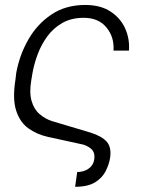

<svg xmlns="http://www.w3.org/2000/svg" viewBox="-20 -558 556 759"><path d="M277 180.4 285.2 122.2Q311.4 121.8 330.1 108.8Q348.7 95.9 352.3 73.5Q357.2 44 339 29.3Q320.7 14.6 297.2 11L169 -17Q126.8 -26.3 93 -50.1Q59.3 -73.9 44 -120.4Q28.8 -166.9 41.2 -244L44 -268.5Q56.5 -338.8 91.3 -400.4Q126.1 -462 182.7 -500.2Q239.3 -538.4 316.8 -538.4Q377.5 -538.4 417.1 -512.3Q456.7 -486.2 475 -445Q493.3 -403.8 489.7 -358H428.6Q432.5 -410.2 401.3 -448.9Q370 -487.6 310.7 -487.6Q262.4 -487.6 226.9 -467.5Q191.4 -447.4 167.3 -414.6Q143.1 -381.7 128.7 -342.9Q114.3 -304 108 -266.7L104 -242.9Q95.2 -192.1 104.8 -159.1Q114.3 -126.1 136.2 -107.2Q158 -88.4 184.7 -79.5L337 -34.1Q382.5 -19.9 402 2.3Q421.5 24.5 415.1 67.1Q411.2 90.9 398.4 117.2Q385.7 143.5 357.1 161.9Q328.5 180.4 277 180.4Z"/></svg>

Font: Inter UI Extra Light
Style: Italic
Weight: 200
Italic angle: -9.39999°
Designer: Rasmus Andersson
Foundry: rsms
Version: 3.2;8d6f07862